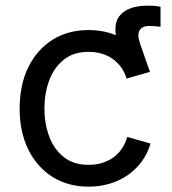

<svg xmlns="http://www.w3.org/2000/svg" viewBox="-20 -661 619 692"><path d="M445.3 -388.7 411.6 -480.5Q380.9 -564.5 409.9 -602.5Q439 -640.6 512.7 -640.6Q529.3 -640.6 540.8 -639.4Q552.2 -638.2 558.6 -636.7V-564.5Q548.3 -565.9 537.4 -566.7Q526.4 -567.4 518.1 -567.4Q492.2 -567.4 482.9 -551.3Q473.6 -535.2 485.4 -502L520.5 -401.9ZM299.3 11.7Q225.1 11.7 169.2 -23.4Q113.3 -58.6 82 -122.1Q50.8 -185.5 50.8 -269.5Q50.8 -355 82 -418.7Q113.3 -482.4 169.2 -517.6Q225.1 -552.7 299.3 -552.7Q338.9 -552.7 374 -542.5Q409.2 -532.2 438.2 -512.9Q467.3 -493.7 488.3 -465.6Q509.3 -437.5 520.5 -401.9L436 -377.9Q430.2 -398.9 418 -416.5Q405.8 -434.1 388.4 -447Q371.1 -460 348.6 -467Q326.2 -474.1 299.3 -474.1Q244.6 -474.1 209.5 -445.6Q174.3 -417 157.2 -370.6Q140.1 -324.2 140.1 -269.5Q140.1 -215.8 157.2 -169.7Q174.3 -123.5 209.5 -95.2Q244.6 -66.9 299.3 -66.9Q326.7 -66.9 349.6 -74.2Q372.6 -81.5 390.4 -95Q408.2 -108.4 420.4 -127Q432.6 -145.5 438.5 -167.5L522.5 -143.6Q511.7 -106.9 490.5 -78.4Q469.2 -49.8 439.9 -29.5Q410.6 -9.3 375 1.2Q339.4 11.7 299.3 11.7Z"/></svg>

Font: Atlassian Sans
Style: Regular
Weight: 400
Designer: Rasmus Andersson
Foundry: Modifications by Atlassian Pty Ltd, manufactured by rsms
Version: Version 4.001;git-9221beed3